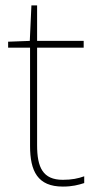

<svg xmlns="http://www.w3.org/2000/svg" viewBox="-20 -730 359 709"><path d="M212 -66C138 -66 117 -112 117 -194V-554H289V-579H117V-710H96L90 -579L10 -576V-554H91V-191C91 -98 119 -41 212 -41C247 -41 269 -47 291 -54V-79C269 -71 245 -66 212 -66Z"/></svg>

Font: Noto Sans Tamil UI Thin
Style: Regular
Weight: 100
Designer: Jelle Bosma - Monotype Design Team
Foundry: Monotype Imaging Inc.
Version: Version 2.004